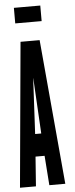

<svg xmlns="http://www.w3.org/2000/svg" viewBox="-64 -940 379 971"><g transform="rotate(-5 125.5 -454.5)"><path d="M-3 0H78L89 -150H135L146 0H227L161 -735H64ZM97 -264 111.5 -541V-544.5H112.5V-541L128 -264ZM45.5 -830H179.5V-909H45.5Z"/></g></svg>

Font: League Gothic Condensed
Style: Regular
Weight: 400
Width: 3
Designer: The League of Moveable Type
Version: Version 1.600; ttfautohint (v1.8.3)